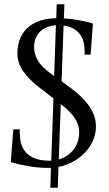

<svg xmlns="http://www.w3.org/2000/svg" viewBox="-20 -779 517 907"><path d="M222.2 -20 232.4 -314.5Q227.1 -318.4 221.7 -322.5Q216.3 -326.7 210.9 -331.1Q189.5 -347.7 163.6 -367.4Q137.7 -387.2 115 -411.1Q92.3 -435.1 77.1 -463.9Q62 -492.7 62 -527.8Q62 -554.2 70.1 -583Q78.1 -611.8 98.9 -636Q119.6 -660.2 155 -676Q190.4 -691.9 245.6 -692.9L248 -758.8H284.2L281.7 -691.9Q321.3 -689.5 356.4 -682.9Q391.6 -676.3 418.9 -668L408.2 -521H379.9V-534.2Q379.9 -551.3 376.7 -571Q373.5 -590.8 363 -608.9Q352.5 -627 332.8 -640.4Q313 -653.8 280.3 -658.2L271 -395Q303.2 -372.1 332.5 -348.9Q361.8 -325.7 384 -300Q406.2 -274.4 419.7 -245.4Q433.1 -216.3 433.1 -181.2Q433.1 -145.5 418.9 -114Q404.8 -82.5 380.6 -57.4Q356.4 -32.2 324.2 -14.9Q292 2.4 256.3 9.3L252.9 107.9H217.8L220.7 13.7Q218.3 14.2 215.8 14.2Q213.4 14.2 210.9 14.2Q159.7 14.2 112.8 5.9Q65.9 -2.4 30.8 -13.2L43 -168H73.2V-150.9Q73.2 -130.4 78.1 -107.4Q83 -84.5 97.7 -64.9Q112.3 -45.4 139.9 -32.7Q167.5 -20 212.9 -20ZM141.1 -557.1Q141.1 -532.2 149.2 -512.7Q157.2 -493.2 170.4 -476.8Q183.6 -460.4 200.7 -446.5Q217.8 -432.6 235.8 -419.9L244.1 -659.7Q220.7 -658.2 201.9 -650.6Q183.1 -643.1 169.4 -629.6Q155.8 -616.2 148.4 -597.9Q141.1 -579.6 141.1 -557.1ZM354 -154.8Q354 -175.8 346.9 -194.1Q339.8 -212.4 327.6 -228.8Q315.4 -245.1 299.8 -259.8Q284.2 -274.4 267.1 -287.6L257.8 -25.9Q278.8 -31.7 296.4 -43.5Q314 -55.2 326.9 -71.5Q339.8 -87.9 346.9 -108.9Q354 -129.9 354 -154.8Z"/></svg>

Font: Simonetta
Style: Regular
Weight: 400
Designer: Gayaneh Bagdasaryan
Foundry: BrownFox
Version: Version 1.001